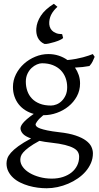

<svg xmlns="http://www.w3.org/2000/svg" viewBox="-20 -756 528 1020"><path d="M336.9 -293Q336.9 -318.8 328.4 -342Q319.8 -365.2 303 -382.6Q286.1 -399.9 261 -409.9Q235.8 -419.9 203.1 -419.9Q190.9 -419.9 176 -413.6Q161.1 -407.2 147.9 -395Q134.8 -382.8 126 -364.3Q117.2 -345.7 117.2 -321.8Q117.2 -295.9 125.2 -272.7Q133.3 -249.5 149.7 -232.4Q166 -215.3 191.2 -205.3Q216.3 -195.3 251 -195.3Q265.1 -195.3 280.5 -201.4Q295.9 -207.5 308.3 -220Q320.8 -232.4 328.9 -250.5Q336.9 -268.6 336.9 -293ZM252.9 2Q234.4 0 218.8 -2.4Q203.1 -4.9 189.5 -7.8Q154.3 11.2 134 26.4Q113.8 41.5 103.5 53.5Q93.3 65.4 90.6 75.2Q87.9 85 87.9 92.8Q87.9 113.3 101.6 131.6Q115.2 149.9 138.2 163.3Q161.1 176.8 191.4 184.8Q221.7 192.9 254.9 192.9Q287.6 192.9 314.5 184.1Q341.3 175.3 360.4 159.9Q379.4 144.5 389.9 123.3Q400.4 102.1 400.4 76.7Q400.4 63 394 51.5Q387.7 40 371.1 30.8Q354.5 21.5 325.9 14.2Q297.4 6.8 252.9 2ZM405.3 -313Q405.3 -275.4 388.4 -244.4Q371.6 -213.4 344.2 -191.2Q316.9 -168.9 282.2 -156.5Q247.6 -144 211.9 -144H210Q186.5 -124.5 177.7 -111.6Q168.9 -98.6 168.9 -95.7Q168.9 -89.8 174.1 -84.2Q179.2 -78.6 193.1 -73.5Q207 -68.4 231.4 -63.2Q255.9 -58.1 293.9 -53.7Q347.2 -47.9 381.8 -36.1Q416.5 -24.4 437 -9Q457.5 6.3 465.6 23.9Q473.6 41.5 473.6 58.6Q473.6 85.4 463.4 109.6Q453.1 133.8 435.5 154.3Q418 174.8 394 191.4Q370.1 208 342.8 219.7Q315.4 231.4 286.1 237.8Q256.8 244.1 228 244.1Q205.1 244.1 180.7 241Q156.2 237.8 132.3 231Q108.4 224.1 87.2 213.6Q65.9 203.1 49.8 188.2Q33.7 173.3 24.2 154.5Q14.6 135.7 14.6 111.8Q14.6 99.1 19.3 85.2Q23.9 71.3 38.1 55.2Q52.2 39.1 77.6 20.5Q103 2 145 -20.5Q113.3 -31.7 101.1 -45.9Q88.9 -60.1 88.9 -74.7Q88.9 -78.6 91.3 -85.2Q93.8 -91.8 101.3 -101.3Q108.9 -110.8 122.8 -123Q136.7 -135.3 159.2 -150.9Q134.3 -157.7 114 -170.7Q93.8 -183.6 79.3 -201.9Q64.9 -220.2 56.9 -243.4Q48.8 -266.6 48.8 -293.9Q48.8 -329.6 64.9 -361.6Q81.1 -393.6 107.4 -417.2Q133.8 -440.9 167.5 -454.8Q201.2 -468.8 236.8 -468.8Q266.1 -468.8 291.7 -460.4Q317.4 -452.1 338.4 -437Q363.8 -439.5 384.3 -443.4Q404.8 -447.3 421.1 -451.7Q437.5 -456.1 450.2 -460.4Q462.9 -464.8 473.1 -468.8L482.9 -454.1Q477.1 -440.4 471.7 -429Q466.3 -417.5 455.1 -405.3Q436.5 -401.9 418.7 -399.9Q400.9 -397.9 378.4 -397Q391.1 -378.4 398.2 -357.4Q405.3 -336.4 405.3 -313ZM172.9 -605Q175.3 -638.7 197 -672.4Q218.8 -706.1 266.1 -735.8L285.2 -719.7Q264.6 -701.2 253.9 -681.6Q243.2 -662.1 241.7 -639.6Q240.7 -626.5 244.1 -614.7Q247.6 -603 255.9 -594.2Q264.2 -585.4 277.6 -580.1Q291 -574.7 310.1 -574.7L315.4 -554.2Q311.5 -549.3 298.6 -543.5Q285.6 -537.6 269.8 -532.7Q253.9 -527.8 239 -524.7Q224.1 -521.5 216.3 -522.5Q203.1 -528.3 194.3 -537.1Q185.5 -545.9 180.4 -556.9Q175.3 -567.9 173.6 -580.1Q171.9 -592.3 172.9 -605Z"/></svg>

Font: Gentium Plus Phon
Style: Regular
Weight: 400
Designer: J. Victor Gaultney, Annie Olsen, Iska Routamaa, Becca Hirsbrunner
Foundry: SIL International
Version: Version 5.000